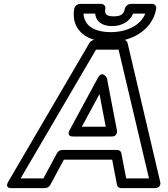

<svg xmlns="http://www.w3.org/2000/svg" viewBox="-20 -941 864 986"><path d="M582 -171H300C290 -171 278 -165 273 -155L203 -25H86L473 -686H589L745 -25H628L603 -155C601 -165 592 -171 582 -171ZM556 -121 581 9C583 19 592 25 602 25H773C814 25 802 -10 802 -10L635 -721C633 -730 625 -736 615 -736H465C456 -736 445 -730 439 -720L23 -9C1 29 40 25 40 25H211C221 25 233 19 238 9L308 -121ZM356 -240H551C551 -240 587 -237 580 -274L529 -540C529 -540 506 -584 482 -540L338 -274C338 -274 317 -240 356 -240ZM400 -290 491 -458 523 -290ZM409 -871H469C473 -826 510 -807 556 -807C602 -807 645 -828 664 -871H726C702 -810 630 -776 550 -776C461 -776 412 -811 409 -871ZM565 -857C525 -857 516 -869 521 -896C523 -907 515 -921 500 -921H390C379 -921 364 -911 361 -896C357 -871 358 -848 364 -827C384 -762 451 -726 542 -726C572 -726 601 -730 628 -738C699 -759 767 -809 782 -896C784 -907 777 -921 762 -921H651C640 -921 624 -911 621 -896C616 -870 603 -857 565 -857Z"/></svg>

Font: Asimov
Style: WidOuIt
Weight: 500
Designer: Google
Version: Version 2.000980; 2014